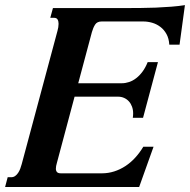

<svg xmlns="http://www.w3.org/2000/svg" viewBox="-38 -748 759 768"><path d="M449.2 -415Q463.9 -415 478.5 -419.9Q493.2 -424.8 506.8 -435.3Q520.5 -445.8 532.2 -461.7Q543.9 -477.5 552.7 -499.5H593.8L534.2 -276.9H493.2Q494.6 -285.6 494.6 -294.4Q494.6 -309.1 490 -321.5Q485.4 -334 477.3 -342.8Q469.2 -351.6 458.3 -356.4Q447.3 -361.3 434.6 -361.3H260.3L189.5 -96.2Q185.5 -83 185.5 -73.2Q185.5 -64.9 189.9 -59.8Q194.3 -54.7 205.6 -54.7H369.6Q395 -54.7 418.7 -62.3Q442.4 -69.8 463.6 -83.7Q484.9 -97.7 502.9 -117.4Q521 -137.2 535.2 -161.1H576.2L518.6 0H-17.6L-7.3 -39.1H6.8Q15.6 -39.1 22.5 -43.9Q29.3 -48.8 34.4 -56.4Q39.6 -64 43 -73.2Q46.4 -82.5 48.8 -91.3L191.9 -624.5Q193.8 -631.3 195.1 -638.7Q196.3 -646 196.3 -652.8Q196.3 -663.1 192.4 -669.9Q188.5 -676.8 177.7 -676.8H163.1L173.8 -715.8H476.1Q496.6 -715.8 525.4 -716.1Q554.2 -716.3 585.2 -717.5Q616.2 -718.8 647 -721.2Q677.7 -723.6 701.7 -727.5L680.2 -569.3H639.2Q637.7 -594.2 627.9 -611.8Q618.2 -629.4 603.3 -640.6Q588.4 -651.9 570.6 -657Q552.7 -662.1 535.6 -662.1H368.2Q350.6 -662.1 342.5 -649.7Q334.5 -637.2 329.6 -619.6L274.9 -415Z"/></svg>

Font: Arian AMU Serif
Style: Bold Italic
Weight: 700
Italic angle: -15°
Designer: Ruben Hakobyan (Tarumian)
Foundry: Ruben Hakobyan (Tarumian)
Version: Version 1.002